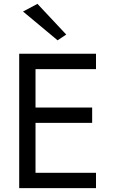

<svg xmlns="http://www.w3.org/2000/svg" viewBox="-20 -980 590 1000"><path d="M100 -920 175 -960 325 -800 280 -770ZM80 -700H480V-620H165V-420H460V-340H165V-80H480V0H80Z"/></svg>

Font: Jost*
Style: Regular
Weight: 400
Version: Version 3.7